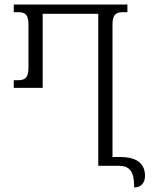

<svg xmlns="http://www.w3.org/2000/svg" viewBox="-20 -734 672 850"><path d="M512 -39H478V-625C478 -669 493 -680 524 -680H544V-714H41V-680H61C92 -680 106 -669 106 -625V-435C106 -391 92 -379 61 -379H41V-345H169V-673H415V0H503C551 0 574 19 574 96C605 96 622 74 622 45C622 -19 573 -39 512 -39Z"/></svg>

Font: Noto Serif Georgian ExtraCondensed Light
Style: Regular
Weight: 300
Width: 2
Designer: Monotype Design Team, Akaki Razmadze
Foundry: Google LLC
Version: Version 2.003